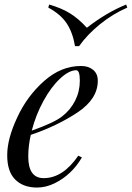

<svg xmlns="http://www.w3.org/2000/svg" viewBox="-20 -822 587 856"><path d="M319.8 -508.8Q287.6 -508.8 248 -471.7Q208 -434.6 173.8 -372.1Q139.6 -309.6 121.6 -239.7Q220.7 -274.4 257.8 -303.7Q294.9 -333 315.4 -374Q335.9 -415 335.9 -461.9Q335.9 -508.8 319.8 -508.8ZM144 14.2Q82 13.7 46.9 -22.5Q11.7 -58.6 12.2 -130.9Q12.2 -203.1 56.6 -297.9Q100.6 -393.6 176.8 -460.9Q252.9 -528.3 341.8 -527.8Q374 -527.8 395 -510.7Q416 -493.7 416 -461.9Q416 -380.9 325.7 -320.8Q235.4 -260.7 117.2 -220.7Q106 -170.9 106 -124Q106 -27.8 174.8 -27.8Q260.3 -27.8 329.1 -127.9L345.2 -120.1Q299.8 -42.5 223.6 -4.9Q184.6 14.2 144 14.2ZM367.2 -698.2Q454.6 -766.1 542.5 -801.8L547.4 -788.1Q482.4 -759.8 425.8 -713.9Q369.1 -668 332.5 -616.2H314.5Q303.7 -679.2 276.4 -719.2Q249 -759.3 195.3 -788.1L199.2 -801.8Q256.8 -785.2 294.9 -760.7Q333 -736.3 367.2 -698.2Z"/></svg>

Font: PlayfairDisplay-Italic
Style: Italic
Weight: 400
Italic angle: -14°
Designer: Claus Eggers Sørensen
Foundry: Claus Eggers Sørensen
Version: Version 1.002;PS 001.002;hotconv 1.0.70;makeotf.lib2.5.58329